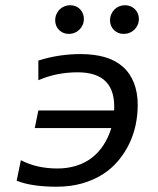

<svg xmlns="http://www.w3.org/2000/svg" viewBox="-35 -706 604 735"><path d="M401.9 -283.2Q405.8 -356.4 371.1 -392.8Q336.4 -429.2 262.2 -429.2Q222.7 -429.2 185.5 -421.9Q148.4 -414.6 111.8 -398.9V-474.1Q151.4 -486.8 191.9 -492.9Q232.4 -499 272.9 -499Q325.7 -499 366.2 -487.3Q406.7 -475.6 434.8 -450.9Q462.9 -426.3 477.5 -389.2Q492.2 -352.1 492.2 -304.2Q492.2 -266.1 484.4 -228.5Q476.6 -190.9 460 -156.2Q443.4 -121.6 418.2 -91.3Q393.1 -61 358.4 -38.8Q323.7 -16.6 279.3 -3.9Q234.9 8.8 180.2 8.8Q137.2 8.8 98.4 3.4Q59.6 -2 28.8 -14.2L44.9 -92.8Q76.7 -76.2 111.6 -68.6Q146.5 -61 185.1 -61Q223.1 -61 256.3 -71.3Q289.6 -81.5 315.7 -101.3Q341.8 -121.1 361.1 -150.6Q380.4 -180.2 391.1 -215.8H98.1L111.8 -283.2ZM233.4 -686Q256.8 -686 271.5 -670.7Q286.1 -655.3 286.1 -633.8Q286.1 -621.1 281.5 -610.6Q276.9 -600.1 268.8 -592.3Q260.7 -584.5 250.5 -580.3Q240.2 -576.2 228.5 -576.2Q216.8 -576.2 207.3 -580.3Q197.8 -584.5 190.7 -591.6Q183.6 -598.6 179.9 -608.2Q176.3 -617.7 176.3 -627.9Q176.3 -640.6 180.9 -651.4Q185.5 -662.1 193.1 -669.7Q200.7 -677.2 211.2 -681.6Q221.7 -686 233.4 -686ZM443.4 -686Q455.1 -686 464.8 -681.9Q474.6 -677.7 481.7 -670.7Q488.8 -663.6 492.7 -654.1Q496.6 -644.5 496.6 -633.8Q496.6 -621.1 491.9 -610.6Q487.3 -600.1 479.2 -592.3Q471.2 -584.5 460.7 -580.3Q450.2 -576.2 438.5 -576.2Q426.8 -576.2 417.2 -580.3Q407.7 -584.5 400.6 -591.6Q393.6 -598.6 389.9 -608.2Q386.2 -617.7 386.2 -627.9Q386.2 -640.6 390.9 -651.4Q395.5 -662.1 403.1 -669.7Q410.6 -677.2 421.1 -681.6Q431.6 -686 443.4 -686ZM-14.6 -490.2Z"/></svg>

Font: Code New Roman
Style: Italic
Weight: 400
Italic angle: -11°
Monospace: yes
Designer: Sam Radian
Foundry: Code New Roman
Version: Version 1.508 October 19, 2014